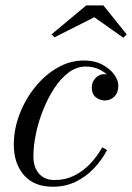

<svg xmlns="http://www.w3.org/2000/svg" viewBox="-20 -700 502 730"><path d="M181 10Q109 10 70.8 -34.5Q32.5 -79 32.5 -150Q32.5 -208 54 -264.8Q75.5 -321.5 112.8 -368Q150 -414.5 198 -442.2Q246 -470 299 -470Q340 -470 369.2 -454.2Q398.5 -438.5 414.2 -416.5Q430 -394.5 430 -375Q430 -348.5 415.2 -333.2Q400.5 -318 378.5 -318Q360 -318 344.5 -330Q329 -342 329 -368Q329 -388.5 343 -403.2Q357 -418 376 -418Q390.5 -418 402.5 -414.5Q414.5 -411 421.8 -401.8Q429 -392.5 429 -375H410Q410 -390.5 396 -407.2Q382 -424 358.5 -435.5Q335 -447 305.5 -447Q271.5 -447 241.2 -424.5Q211 -402 186.5 -364.5Q162 -327 144 -282Q126 -237 116.5 -191Q107 -145 107 -106.5Q107 -64 128.2 -39.8Q149.5 -15.5 188 -15.5Q228 -15.5 261.2 -31.8Q294.5 -48 321.5 -76Q348.5 -104 369 -140L387 -129.5Q367.5 -92 337.5 -60.2Q307.5 -28.5 268.2 -9.2Q229 10 181 10ZM187 -558 176 -569.5 308 -679.5H373L461.5 -569.5L449 -556.5L338.5 -634.5Z"/></svg>

Font: Bodoni Moda
Style: Italic
Weight: 400
Italic angle: -13°
Designer: Owen Earl
Foundry: indestructible type
Version: Version 2.005